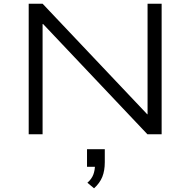

<svg xmlns="http://www.w3.org/2000/svg" viewBox="-20 -725 1028 1037"><path d="M135 0V-705H210L775 -108H777V-705H853V0H776L213 -595H210V0ZM488 292 452 262Q475 242 484 218Q493 194 493 165L506 176H450V81H546V151Q546 197 532.5 230.5Q519 264 488 292Z"/></svg>

Font: Nunito Sans 7pt Expanded Light
Style: Regular
Weight: 300
Width: 7
Designer: Vernon Adams
Foundry: Vernon Adams
Version: Version 3.101;gftools[0.9.27]